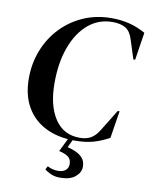

<svg xmlns="http://www.w3.org/2000/svg" viewBox="-97 -749 823 1052"><g transform="rotate(10 314.0 -223.0)"><path d="M355 18Q261 18 192 -16.5Q123 -51 85.5 -116.5Q48 -182 48 -275Q48 -358 76.5 -431Q105 -504 157.5 -559.5Q210 -615 281.5 -646.5Q353 -678 439 -678Q490 -678 535.5 -667Q581 -656 628 -630L604 -476H594L560 -582Q547 -625 519.5 -641.5Q492 -658 447 -658Q370 -658 312.5 -609.5Q255 -561 223 -474.5Q191 -388 191 -274Q191 -149 239.5 -75.5Q288 -2 378 -2Q417 -2 441.5 -17Q466 -32 485 -63L559 -183H569L545 -31Q506 -9 461.5 4.5Q417 18 355 18ZM281 89 325 -1H352L323 60Q376 73 400 95Q424 117 424 151Q424 183 395 207.5Q366 232 311 232Q282 232 260 222.5Q238 213 224 201L234 182Q261 197 293 197Q319 197 334.5 184.5Q350 172 350 150Q350 122 331.5 109Q313 96 281 89Z"/></g></svg>

Font: DM Serif Display
Style: Italic
Weight: 400
Italic angle: -12°
Designer: Colophon Foundry, Frank Grießhammer
Foundry: Colophon Foundry
Version: Version 5.100; ttfautohint (v1.8.2)